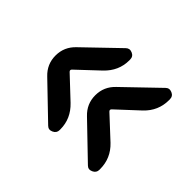

<svg xmlns="http://www.w3.org/2000/svg" viewBox="-102 -642 704 704"><g transform="rotate(45 250.0 -290.0)"><path d="M409.2 -88.9 279.3 -213.9Q246.1 -245.1 246.1 -290Q246.1 -335 279.3 -366.2L409.2 -491.2Q419.9 -502 435.1 -495.6Q450.2 -489.3 450.2 -472.7V-468.8Q450.2 -413.1 409.2 -374L325.2 -295.9Q319.3 -290 325.2 -284.2L409.2 -206.1Q450.2 -167 450.2 -111.3V-107.4Q450.2 -91.8 435.1 -85Q419.9 -78.1 409.2 -88.9ZM203.1 -88.9 73.2 -213.9Q40 -245.1 40 -290Q40 -335 73.2 -366.2L203.1 -491.2Q213.9 -502 229 -495.6Q244.1 -489.3 244.1 -472.7V-468.8Q244.1 -414.1 202.1 -374L119.1 -295.9Q113.3 -290 119.1 -284.2L202.1 -206.1Q244.1 -166 244.1 -111.3V-107.4Q244.1 -91.8 229 -85Q213.9 -78.1 203.1 -88.9Z"/></g></svg>

Font: Rounded Mgen+ 2m medium
Style: Regular
Weight: 500
Designer: [Source Han Sans]
Ryoko NISHIZUKA  (kana & ideographs); Paul D. Hunt (Latin, Greek & Cyrillic); Wenlong ZHANG  (bopomofo
Version: Version 1.059.20150602